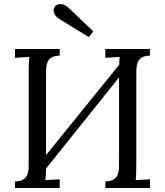

<svg xmlns="http://www.w3.org/2000/svg" viewBox="-20 -947 830 967"><path d="M735.4 -667Q707.5 -666 693.1 -656.5Q678.7 -647 672.9 -630.9Q667 -614.7 666.7 -592.8Q666.5 -570.8 666.5 -543.9V-119.1Q666.5 -65.4 663.6 -40L735.4 -43.9V0H510.3V-33.2Q538.6 -34.2 553 -43.5Q567.4 -52.7 573.2 -68.8Q579.1 -85 579.3 -107.2Q579.6 -129.4 579.6 -155.8V-557.1L211.9 -98.1Q211.4 -79.1 210.7 -64.7Q210 -50.3 208.5 -40L280.8 -43.9V0H55.7V-33.2Q84 -34.2 98.1 -43.5Q112.3 -52.7 118.2 -68.8Q124 -85 124.3 -107.2Q124.5 -129.4 124.5 -155.8V-587.9Q124.5 -608.4 125.2 -626.7Q126 -645 127.9 -660.2L55.7 -655.8V-700.2H280.8V-667Q252.4 -666 238.3 -656.5Q224.1 -647 218.3 -630.9Q212.4 -614.7 212.2 -592.8Q211.9 -570.8 211.9 -543.9V-166L580.1 -620.6Q580.6 -631.8 581.1 -641.6Q581.5 -651.4 582.5 -660.2L510.3 -655.8V-700.2H735.4ZM282.7 -849.1Q265.6 -859.4 258.8 -869.6Q252 -879.9 250.5 -888.7Q249 -897.5 251.5 -904.1Q253.9 -910.6 256.3 -914.1Q257.8 -916 262.9 -920.2Q268.1 -924.3 276.6 -926Q285.2 -927.7 297.1 -924.8Q309.1 -921.9 323.7 -909.2L449.7 -789.1L427.7 -759.8Z"/></svg>

Font: Lora
Style: Regular
Weight: 400
Designer: Olga Karpushina, Alexei Vanyashin
Foundry: Cyreal (www.cyreal.org, a@cyreal.org)
Version: Version 1.014